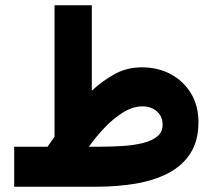

<svg xmlns="http://www.w3.org/2000/svg" viewBox="-20 -707 810 727"><path d="M160.2 -151.4Q166.5 -161.1 173.1 -170.4Q179.7 -179.7 186.5 -189V-687H327.6V-363.8Q371.1 -403.3 416 -427.5Q460.9 -451.7 516.1 -452.1Q579.1 -452.1 627.7 -425.5Q676.3 -398.9 703.9 -352.3Q731.4 -305.7 731.4 -245.1Q731.4 -173.3 700.7 -126Q669.9 -78.6 616.5 -51Q563 -23.4 493.4 -11.7Q423.8 0 346.2 0H33.7V-151.4ZM519.5 -304.2Q481.9 -304.2 444.6 -280.5Q407.2 -256.8 374.3 -221.7Q341.3 -186.5 316.4 -151.4H354Q399.4 -151.4 442.6 -154.1Q485.8 -156.7 520.5 -165.3Q555.2 -173.8 575.4 -190.4Q595.7 -207 595.7 -234.9Q595.7 -266.6 573.7 -285.4Q551.8 -304.2 519.5 -304.2Z"/></svg>

Font: Vazirmatn UI FD Black
Style: Regular
Weight: 900
Designer: Saber Rastikerdar
Foundry: Saber Rastikerdar
Version: Version 33.003